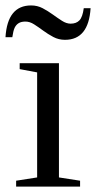

<svg xmlns="http://www.w3.org/2000/svg" viewBox="-39 -694 356 714"><path d="M180.2 -34.2 258.8 -22V0H21V-22L99.1 -34.2V-424.8L34.2 -437V-459H180.2ZM202.6 -545.9Q179.2 -545.9 159.4 -556.4Q139.6 -566.9 122.1 -579.8Q104.5 -592.8 88.1 -603.3Q71.8 -613.8 55.7 -613.8Q40 -613.8 30.5 -607.9Q21 -602.1 15.6 -591.1Q10.3 -580.1 6.8 -555.7H-18.6Q-11.2 -673.8 76.7 -673.8Q100.1 -673.8 119.9 -663.3Q139.6 -652.8 157.5 -639.9Q175.3 -627 191.7 -616.5Q208 -606 223.6 -606Q244.6 -606 256.3 -618.2Q268.1 -630.4 272.5 -663.6H297.9Q290.5 -545.9 202.6 -545.9Z"/></svg>

Font: Liberation Serif
Style: Regular
Weight: 400
Designer: Steve Matteson
Foundry: Ascender Corporation
Version: Version 2.1.5